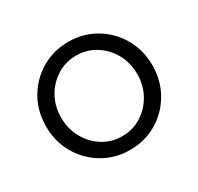

<svg xmlns="http://www.w3.org/2000/svg" viewBox="-118 -650 827 801"><g transform="rotate(-30 296.0 -250.0)"><path d="M296 10Q225 10 166.5 -24.5Q108 -59 74 -118Q40 -177 40 -250Q40 -323 74 -382Q108 -441 166.5 -475.5Q225 -510 296 -510Q368 -510 426 -475.5Q484 -441 518 -382Q552 -323 552 -250Q552 -177 518 -118Q484 -59 426 -24.5Q368 10 296 10ZM296 -56Q347 -56 388.5 -82Q430 -108 454.5 -152Q479 -196 479 -250Q479 -305 454.5 -348.5Q430 -392 388.5 -418Q347 -444 296 -444Q245 -444 203.5 -418Q162 -392 137.5 -348.5Q113 -305 113 -250Q113 -196 137.5 -152Q162 -108 203.5 -82Q245 -56 296 -56Z"/></g></svg>

Font: Red Hat Display VF
Style: Regular
Weight: 300
Designer: Pentagram, MCKL
Foundry: Pentagram, MCKL
Version: Version 1.023